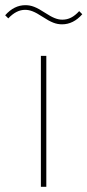

<svg xmlns="http://www.w3.org/2000/svg" viewBox="-53 -722 338 742"><path d="M105 0V-506H126V0ZM187 -628C164 -628 145 -635 110 -658C81 -677 63 -684 44 -684C21 -684 0 -673 -21 -651L-33 -663C-10 -689 16 -702 45 -702C68 -702 87 -695 122 -672C151 -653 169 -646 188 -646C212 -646 232 -656 253 -679L265 -667C242 -641 216 -628 187 -628Z"/></svg>

Font: Plexus Sans Thin
Style: Regular
Weight: 250
Version: Version 2.001;PS 002.001;hotconv 1.0.70;makeotf.lib2.5.58329